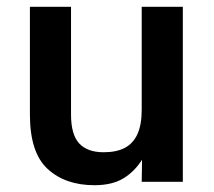

<svg xmlns="http://www.w3.org/2000/svg" viewBox="-20 -535 630 565"><path d="M397 -515H518V0H397L398 -65Q375 -29 342 -9.5Q309 10 258 10Q172 10 120 -38Q68 -86 68 -198V-515H189V-198Q189 -139 213 -113Q237 -87 285 -87Q323 -87 347.5 -100Q372 -113 384.5 -140.5Q397 -168 397 -212Z"/></svg>

Font: 42dot Sans Light
Style: Bold
Weight: 700
Version: Version 1.000